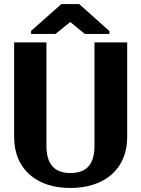

<svg xmlns="http://www.w3.org/2000/svg" viewBox="-20 -921 698 951"><path d="M50 -244C50 -203 57 -167 70 -135C110 -44 199 10 329 10C369 10 406 5 440 -6C540 -37 610 -116 610 -244V-711H448V-200C448 -108 410 -64 329 -64C249 -64 210 -108 210 -200V-711H50ZM134 -753H255L328 -812L400 -753H522V-767L372 -901H284L134 -768Z"/></svg>

Font: Aerodynamic
Style: Bd
Weight: 500
Designer: Google
Version: Version 2.000980; 2014